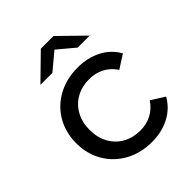

<svg xmlns="http://www.w3.org/2000/svg" viewBox="-207 -858 986 986"><g transform="rotate(-45 285.5 -365.5)"><path d="M177.5 -29C219.8 -5.7 268 6 322 6C370 6 412.8 -3.8 450.5 -23.5C488.2 -43.2 517.3 -71.3 538 -108L465 -154C448.3 -128.7 427.7 -109.7 403 -97C378.3 -84.3 351 -78 321 -78C286.3 -78 255.2 -85.7 227.5 -101C199.8 -116.3 178.2 -138.2 162.5 -166.5C146.8 -194.8 139 -227.7 139 -265C139 -301.7 146.8 -334.2 162.5 -362.5C178.2 -390.8 199.8 -412.7 227.5 -428C255.2 -443.3 286.3 -451 321 -451C351 -451 378.3 -444.7 403 -432C427.7 -419.3 448.3 -400.3 465 -375L538 -422C517.3 -458.7 488.2 -486.7 450.5 -506C412.8 -525.3 370 -535 322 -535C268 -535 219.8 -523.5 177.5 -500.5C135.2 -477.5 102 -445.5 78 -404.5C54 -363.5 42 -317 42 -265C42 -213 54 -166.5 78 -125.5C102 -84.5 135.2 -52.3 177.5 -29ZM395 -607H482L349 -737H257L124 -607H211L303 -684Z"/></g></svg>

Font: ICO Headline
Style: Regular
Weight: 500
Designer: Julieta Ulanovsky
Foundry: Julieta Ulanovsky
Version: Version 7.200